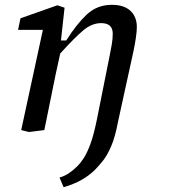

<svg xmlns="http://www.w3.org/2000/svg" viewBox="-20 -540 701 797"><path d="M244 237 227 197Q248 191 266 179Q284 167 302 149Q314 137 327.5 116.5Q341 96 355 58.5Q369 21 382 -43L435 -308Q440 -332 444 -355.5Q448 -379 448 -400Q448 -444 400 -444Q361 -444 325 -413.5Q289 -383 230 -318L212 -236Q200 -177 188 -118Q176 -59 164 0L100 8L68 0L158 -416H55L65 -464L218 -518L248 -508L233 -372H255Q297 -439 340 -479.5Q383 -520 444 -520Q495 -520 521.5 -495Q548 -470 548 -428Q548 -410 544 -383Q540 -356 535 -332L470 -35Q458 29 441.5 67Q425 105 407.5 127Q390 149 374 165Q350 189 318 207Q286 225 244 237Z"/></svg>

Font: Source Serif 4 Caption
Style: Italic
Weight: 400
Italic angle: -12°
Designer: Frank Grießhammer
Foundry: Adobe Systems Incorporated
Version: Version 4.004;hotconv 1.0.117;makeotfexe 2.5.65602